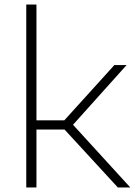

<svg xmlns="http://www.w3.org/2000/svg" viewBox="-20 -828 596 848"><path d="M500.5 0 265 -256H141V0H96V-808H141V-296.5H264L485 -540.5H539L302.5 -277L555.5 0Z"/></svg>

Font: Encode Sans Expanded ExtraLight
Style: Regular
Weight: 275
Width: 7
Designer: Multiple Designers
Foundry: Impallari Type
Version: Version 2.000